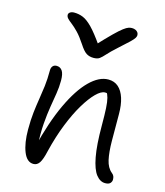

<svg xmlns="http://www.w3.org/2000/svg" viewBox="-116 -863 827 960"><g transform="rotate(15 297.5 -383.0)"><path d="M518 9Q492 9 471.5 -17Q451 -43 439.5 -103.5Q428 -164 428 -265Q428 -321 426 -354.5Q424 -388 419 -406.5Q414 -425 406 -436Q398 -447 385 -459Q404 -461 417 -454.5Q430 -448 437 -433.5Q444 -419 445 -396Q433 -416 424 -422.5Q415 -429 401 -429Q381 -429 354.5 -402.5Q328 -376 299.5 -328.5Q271 -281 245 -215.5Q219 -150 200 -72Q190 -27 178 -9Q166 9 147 9Q113 9 95 -36Q77 -81 77 -151Q77 -202 81.5 -240.5Q86 -279 91.5 -312.5Q97 -346 101.5 -382Q106 -418 106 -465Q106 -478 113 -486.5Q120 -495 133 -495Q152 -495 162.5 -479.5Q173 -464 173 -429Q173 -395 167.5 -361.5Q162 -328 155.5 -288.5Q149 -249 145 -198.5Q141 -148 145 -81L133 -73Q167 -211 211 -305Q255 -399 304 -447.5Q353 -496 401 -496Q432 -496 453 -477.5Q474 -459 485 -424.5Q496 -390 496 -342Q496 -262 496.5 -203.5Q497 -145 505.5 -107Q514 -69 537 -50Q546 -43 549 -35.5Q552 -28 552 -18Q552 -8 544.5 0.5Q537 9 518 9ZM448 -775Q459 -775 467 -771Q475 -767 479 -761Q483 -755 483 -747Q483 -741 478.5 -733Q474 -725 457 -708.5Q440 -692 404 -660Q373 -632 357.5 -614.5Q342 -597 331 -589Q320 -581 300 -581Q278 -581 262.5 -591Q247 -601 227 -632Q204 -667 184.5 -687Q165 -707 150.5 -718Q136 -729 128 -737.5Q120 -746 120 -756Q120 -764 128 -769.5Q136 -775 149 -775Q173 -775 195 -766Q217 -757 243.5 -730Q270 -703 309 -647L292 -646Q335 -692 362 -718.5Q389 -745 405 -757Q421 -769 430.5 -772Q440 -775 448 -775Z"/></g></svg>

Font: Shantell Sans Light
Style: Regular
Weight: 300
Designer: Stephen Nixon, Anya Danilova, Shantell Martin
Foundry: Arrow Type
Version: Version 1.011;[c5ecc13dd]